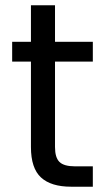

<svg xmlns="http://www.w3.org/2000/svg" viewBox="-20 -706 404 726"><path d="M188 -473V-150Q188 -110 205 -93.5Q222 -77 264 -77H331V0H249Q173 0 135 -35Q97 -70 97 -150V-473H26V-548H97V-686H188V-548H331V-473Z"/></svg>

Font: MSTAGE
Style: Regular
Weight: 400
Designer: Ninad Kale (Devanagari), Jonny Pinhorn (Latin)
Foundry: Indian Type Foundry
Version: 4.004